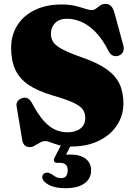

<svg xmlns="http://www.w3.org/2000/svg" viewBox="-20 -736 688 984"><path d="M300.5 -7H351L311.5 70L276.5 62Q288 59 302 57.5Q316 56 337.5 56Q391 56 419 77.5Q447 99 447 137.5Q447 179 413 203.8Q379 228.5 315 228.5Q262 228.5 231 212Q200 195.5 196.5 174Q196 163 202.8 156Q209.5 149 219 149Q227.5 148 234 151.2Q240.5 154.5 248 158.5Q259.5 168 270.2 172.5Q281 177 293.5 177Q327 177 327 135.5Q327 117.5 317 108Q307 98.5 287 98.5H274Q261 98.5 257.5 90.8Q254 83 259.5 72ZM342.5 15Q308 15 283 8Q258 1 241 -6Q224 -13 212.5 -13Q200.5 -13 190.8 -8.2Q181 -3.5 171.8 2.5Q162.5 8.5 153 13.2Q143.5 18 132.5 18Q117 18 107 9Q97 0 93.5 -21L65 -191.5Q63 -206 69.8 -216.5Q76.5 -227 92 -232.5Q109 -238.5 121.8 -232.2Q134.5 -226 144 -207.5Q175.5 -148.5 205 -116Q234.5 -83.5 264.2 -70.8Q294 -58 325.5 -58Q367 -58 392 -77.2Q417 -96.5 417 -132Q417 -156 405 -174Q393 -192 357.5 -209Q322 -226 251 -246.5Q173 -269.5 126 -301.5Q79 -333.5 58 -380Q37 -426.5 37 -491Q37 -555.5 68.5 -605.8Q100 -656 158.2 -684.5Q216.5 -713 295.5 -713Q336.5 -713 365.2 -706Q394 -699 414.5 -691.8Q435 -684.5 450 -684.5Q462.5 -684.5 472.2 -692.2Q482 -700 493.2 -708Q504.5 -716 521.5 -716Q537.5 -716 548.5 -705.8Q559.5 -695.5 567.5 -667L612 -503Q617 -484.5 610.5 -470.2Q604 -456 587.5 -450.5Q570.5 -445 557.8 -451.5Q545 -458 536.5 -474Q504.5 -537 468.2 -573.2Q432 -609.5 395.2 -624.8Q358.5 -640 324 -640Q284.5 -640 262.8 -618.2Q241 -596.5 241 -562Q241 -540 252 -521.8Q263 -503.5 297.8 -484.5Q332.5 -465.5 402.5 -441Q479 -414.5 525 -382.2Q571 -350 591.8 -307.2Q612.5 -264.5 612.5 -206.5Q612.5 -145 580 -94.8Q547.5 -44.5 487.2 -14.8Q427 15 342.5 15Z"/></svg>

Font: Fraunces
Style: Regular
Weight: 900
Version: Version 1.000;[b76b70a41]